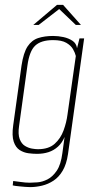

<svg xmlns="http://www.w3.org/2000/svg" viewBox="-20 -649 384 785"><path d="M103 116Q94 116 82.5 115Q71 114 60.5 113Q50 112 42.5 111Q35 110 32 109L34 91Q45 92 64.5 95Q84 98 102 98Q114 98 133.5 96.5Q153 95 174 84.5Q195 74 212 49Q229 24 235 -23L244 -89Q234 -65 217 -49.5Q200 -34 178.5 -27Q157 -20 131 -20Q115 -20 96 -22.5Q77 -25 60.5 -35.5Q44 -46 36 -70Q28 -94 34 -137L68 -381Q76 -434 93 -459.5Q110 -485 136.5 -493.5Q163 -502 197 -502Q218 -502 239 -497.5Q260 -493 276 -482.5Q292 -472 295 -452L305 -492H324L258 -19Q252 22 236.5 48.5Q221 75 199 89.5Q177 104 152 110Q127 116 103 116ZM135 -39Q179 -39 203.5 -61Q228 -83 240 -116Q252 -149 256 -181L290 -420Q287 -433 278.5 -448Q270 -463 251 -474Q232 -485 197 -485Q148 -485 124 -462.5Q100 -440 92 -380L58 -134Q53 -100 60.5 -80.5Q68 -61 82 -52.5Q96 -44 110.5 -41.5Q125 -39 135 -39ZM116 -547 213 -629H238L311 -547H290L222 -612L138 -547Z"/></svg>

Font: Alumni Sans SC Thin
Style: Italic
Weight: 100
Italic angle: -8°
Designer: Robert E. Leuschke
Foundry: Robert E. Leuschke
Version: Version 1.016